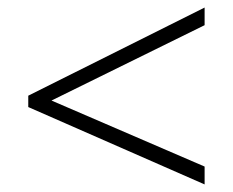

<svg xmlns="http://www.w3.org/2000/svg" viewBox="-20 -614 611 504"><path d="M517.1 -129.9 54.2 -333V-362.8L517.1 -594.2V-547.9L115.2 -350.1L517.1 -176.8Z"/></svg>

Font: Zoram GWebM Light
Style: Regular
Weight: 300
Foundry: Ascender Corporation
Version: Version 1.000